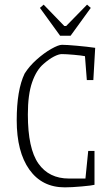

<svg xmlns="http://www.w3.org/2000/svg" viewBox="-20 -797 477 827"><path d="M52 -279Q52 -409 86 -480Q106 -512 138 -540.5Q170 -569 201 -586.5Q232 -604 247 -604Q266 -604 311 -600Q356 -596 390 -591L382 -452H354L346 -555Q332 -558 298 -561Q264 -564 246 -564Q233 -564 212.5 -553.5Q192 -543 168 -522Q137 -496 118.5 -443Q100 -390 100 -304Q100 -157 145.5 -92.5Q191 -28 277 -28H348L360 -147H387V-1Q377 2 332.5 6Q288 10 259 10Q161 10 106.5 -66.5Q52 -143 52 -279ZM152 -763 168 -777 257 -685H265L355 -777L371 -763L284 -643H239Z"/></svg>

Font: Grenze ExtraLight
Style: Regular
Weight: 275
Designer: Renata Polastri
Foundry: Omnibus-Type
Version: Version 1.002; ttfautohint (v1.8)